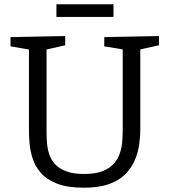

<svg xmlns="http://www.w3.org/2000/svg" viewBox="-20 -866 789 895"><path d="M466 -693 721 -698V-655L622 -633L634 -654V-264Q634 -227 628 -188Q622 -149 606 -114Q590 -79 561 -51Q532 -23 485.5 -7Q439 9 371 9Q295 9 246 -10Q197 -29 170 -60.5Q143 -92 132 -127.5Q121 -163 118 -196Q115 -229 115 -253V-654L127 -633L29 -650V-693L284 -698V-655L186 -633L197 -654V-253Q197 -228 199 -200.5Q201 -173 209.5 -147Q218 -121 237 -100.5Q256 -80 288.5 -67.5Q321 -55 372 -55Q424 -55 457.5 -68Q491 -81 510.5 -103Q530 -125 539 -152.5Q548 -180 550 -208.5Q552 -237 552 -264V-654L562 -634L466 -650ZM509 -846V-787H243V-846Z"/></svg>

Font: Bitter Thin
Style: Regular
Weight: 400
Version: Version 3.021